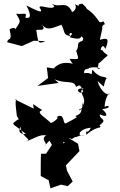

<svg xmlns="http://www.w3.org/2000/svg" viewBox="-20 -755 656 1046"><path d="M425 -201C446 -149 384 -146 424 -165C426 -119 375 -129 397 -118C414 -122 333 -79 337 -83C322 -77 333 -146 288 -117C313 -116 247 -72 255 -88C207 -129 178 -143 210 -155C154 -191 163 -188 160 -186L164 -163L62 -213L70 -215C61 -206 66 -172 72 -123C87 -94 87 -115 59 -90C40 -77 61 -75 121 -25C59 -21 99 -81 92 -58C105 1 163 6 118 14C146 15 191 -27 232 -17C195 3 247 28 224 40C272 -23 281 0 333 21C318 38 324 5 345 -12C395 21 351 -15 442 -18C394 -6 408 -54 475 -59C451 -11 449 -66 450 -20C509 -75 542 -51 522 -72C571 -109 520 -101 524 -132C566 -112 571 -130 537 -160C602 -169 560 -189 551 -170C546 -212 581 -264 575 -241C563 -237 528 -256 511 -314C567 -265 532 -282 561 -329C550 -342 524 -325 483 -376C475 -327 489 -365 439 -356C431 -394 496 -378 446 -378C512 -405 544 -371 511 -382C526 -431 498 -386 548 -437C584 -464 559 -447 535 -484C520 -468 536 -532 554 -488C579 -550 563 -549 524 -538C537 -602 540 -596 535 -618C535 -589 534 -622 552 -623C536 -655 546 -628 522 -635C489 -683 474 -694 428 -723C431 -692 482 -691 428 -735C379 -729 441 -708 389 -732C405 -701 366 -681 371 -694C339 -754 307 -710 263 -734C310 -684 287 -736 277 -723C268 -694 191 -736 196 -713C219 -680 193 -690 124 -725C160 -656 136 -654 118 -659C129 -693 110 -675 68 -680C97 -630 94 -644 53 -580C73 -597 61 -613 32 -595C50 -522 24 -555 19 -525L99 -504L164 -533L227 -531C183 -510 189 -530 178 -588C172 -603 245 -573 206 -625C235 -586 257 -599 315 -620C336 -579 322 -564 366 -558C339 -576 395 -589 359 -552C401 -542 436 -532 419 -589C417 -531 444 -566 429 -532C390 -523 416 -503 395 -478C411 -424 415 -434 359 -434C344 -472 371 -397 386 -405C341 -419 304 -415 273 -383L287 -380L235 -388L242 -330L184 -287L299 -303L277 -323C341 -295 382 -322 394 -283C400 -277 415 -314 433 -256C417 -235 377 -275 436 -274C398 -254 456 -228 433 -184ZM376 234 345 175 339 146 413 68 405 28 356 -2 413 -12H352L272 -60L199 -77L263 34L231 82L203 83L202 135V204L245 227L255 271L312 251L349 259Z"/></svg>

Font: Asimov Aggro
Style: Medium
Weight: 500
Designer: Google
Version: Version 2.000980; 2014